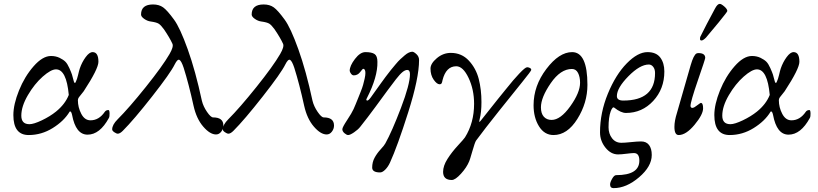

<svg xmlns="http://www.w3.org/2000/svg" viewBox="-20 -683 4220 991"><path d="M335 -193Q323 -325 269 -325Q243 -325 200.5 -287.5Q158 -250 124 -192Q90 -134 90 -86Q90 -42 132 -42Q154 -42 196 -62Q238 -82 269 -107Q316 -145 335 -193ZM128 14Q49 14 49 -89Q49 -144 78 -216Q107 -288 153.5 -341Q200 -394 243 -394Q268 -394 287.5 -384.5Q307 -375 317.5 -364.5Q328 -354 338 -331.5Q348 -309 351.5 -298Q355 -287 361 -263Q366 -248 371 -260Q378 -274 383 -296Q388 -318 392 -330Q403 -362 422 -388Q441 -414 458 -414Q488 -414 488 -364Q488 -328 412 -212Q409 -207 400.5 -197.5Q392 -188 387 -180.5Q382 -173 382 -166Q382 -129 399.5 -95.5Q417 -62 447 -62Q491 -62 521 -106Q527 -115 540 -115Q545 -115 545.5 -98Q546 -81 542 -74Q495 12 432 12Q371 12 352 -90Q348 -109 341 -108Q340 -107 339 -106Q310 -58 252 -22Q194 14 128 14Z M1133 -35Q1133 -18 1122 -3.5Q1111 11 1095 11Q1064 11 1029 -29.5Q994 -70 979 -137Q954 -251 928 -333Q916 -369 906 -374Q896 -379 882 -351Q860 -306 765 -185Q670 -64 614 -8Q599 7 588 7Q581 7 570 -0.5Q559 -8 559 -15Q559 -39 587 -67Q646 -126 732.5 -234Q819 -342 855 -404Q877 -442 870 -457Q856 -488 826 -532Q810 -554 798.5 -561Q787 -568 758 -572Q741 -574 724.5 -585.5Q708 -597 708 -608Q708 -660 770 -660Q801 -660 822 -645Q843 -630 878 -582Q909 -540 949 -428.5Q989 -317 1022 -163Q1029 -134 1048.5 -105.5Q1068 -77 1080 -77Q1133 -77 1133 -35Z M1704 -35Q1704 -18 1693 -3.5Q1682 11 1666 11Q1635 11 1600 -29.5Q1565 -70 1550 -137Q1525 -251 1499 -333Q1487 -369 1477 -374Q1467 -379 1453 -351Q1431 -306 1336 -185Q1241 -64 1185 -8Q1170 7 1159 7Q1152 7 1141 -0.5Q1130 -8 1130 -15Q1130 -39 1158 -67Q1217 -126 1303.5 -234Q1390 -342 1426 -404Q1448 -442 1441 -457Q1427 -488 1397 -532Q1381 -554 1369.5 -561Q1358 -568 1329 -572Q1312 -574 1295.5 -585.5Q1279 -597 1279 -608Q1279 -660 1341 -660Q1372 -660 1393 -645Q1414 -630 1449 -582Q1480 -540 1520 -428.5Q1560 -317 1593 -163Q1600 -134 1619.5 -105.5Q1639 -77 1651 -77Q1704 -77 1704 -35Z M1866 -306Q1866 -328 1854 -328Q1852 -328 1839 -311Q1826 -294 1806 -294Q1798 -294 1791.5 -303Q1785 -312 1785 -318Q1785 -343 1812 -378.5Q1839 -414 1866 -414Q1899 -414 1913.5 -404Q1928 -394 1928 -364Q1930 -287 1874 -177Q1867 -165 1875 -164Q1881 -163 1893 -179Q1900 -189 1918 -214Q1936 -239 1944.5 -251Q1953 -263 1970 -286Q1987 -309 1997 -321Q2007 -333 2021.5 -350.5Q2036 -368 2046.5 -377.5Q2057 -387 2068.5 -397Q2080 -407 2090 -411.5Q2100 -416 2108 -416Q2116 -416 2129.5 -403.5Q2143 -391 2143 -373Q2143 -280 2087 -103.5Q2031 73 1993 156Q1983 178 1968.5 192.5Q1954 207 1942 207Q1901 207 1901 182Q1901 154 1913.5 131Q1926 108 1945 87.5Q1964 67 1969 57Q2003 -4 2049.5 -126Q2096 -248 2096 -300Q2096 -322 2082 -322Q2071 -322 2057.5 -311Q2044 -300 2023 -273Q2002 -246 1980 -216Q1958 -186 1918 -131.5Q1878 -77 1839 -28Q1828 -14 1807.5 0Q1787 14 1777 14Q1769 14 1758 4.5Q1747 -5 1747 -16Q1747 -26 1771.5 -63Q1796 -100 1805 -120Q1807 -124 1815.5 -144.5Q1824 -165 1828.5 -176.5Q1833 -188 1841.5 -209Q1850 -230 1854 -244.5Q1858 -259 1862 -276.5Q1866 -294 1866 -306Z M2722 -322Q2722 -317 2675 -259Q2628 -201 2555 -109.5Q2482 -18 2437 43Q2431 52 2418 97.5Q2405 143 2402 149Q2389 181 2359.5 213.5Q2330 246 2312 246Q2267 246 2267 204Q2267 173 2289.5 137.5Q2312 102 2343.5 68Q2375 34 2380 26Q2427 -49 2427 -147Q2427 -221 2398.5 -281Q2370 -341 2335 -341Q2282 -341 2264 -269Q2264 -268 2262.5 -262Q2261 -256 2260 -254Q2259 -252 2256.5 -250Q2254 -248 2249 -248Q2235 -248 2218.5 -271.5Q2202 -295 2202 -329Q2202 -355 2234.5 -382.5Q2267 -410 2307 -410Q2363 -410 2400 -370Q2437 -330 2451 -275.5Q2465 -221 2465 -156Q2465 -103 2456 -69Q2453 -57 2454 -54Q2455 -52 2462 -61Q2476 -78 2504.5 -114.5Q2533 -151 2549 -170.5Q2565 -190 2589.5 -220.5Q2614 -251 2628.5 -268Q2643 -285 2659.5 -302.5Q2676 -320 2686 -328Q2696 -336 2701 -336Q2707 -336 2714.5 -332.5Q2722 -329 2722 -322Z M2974 -256Q2974 -286 2963.5 -306.5Q2953 -327 2932 -327Q2873 -327 2822.5 -253.5Q2772 -180 2772 -129Q2772 -97 2787 -80.5Q2802 -64 2827 -64Q2873 -64 2923.5 -134.5Q2974 -205 2974 -256ZM3012 -245Q3012 -152 2960 -69Q2908 14 2837 14Q2790 14 2762 -31Q2734 -76 2734 -140Q2734 -240 2800 -327Q2866 -414 2933 -414Q3012 -414 3012 -245Z M3361 -306Q3361 -326 3351.5 -338Q3342 -350 3329 -350Q3283 -350 3223.5 -289.5Q3164 -229 3164 -187Q3164 -164 3197 -164Q3361 -164 3361 -306ZM3409 -314Q3409 -224 3351.5 -162Q3294 -100 3211 -100Q3185 -100 3151 -127Q3142 -135 3132 -108Q3121 -78 3121 -26Q3121 7 3139 30.5Q3157 54 3187 54Q3204 54 3237 50.5Q3270 47 3289 47Q3316 47 3330 65.5Q3344 84 3344 117Q3344 176 3278.5 232Q3213 288 3147 288Q3129 288 3129 269Q3129 258 3139.5 239.5Q3150 221 3160 221Q3280 221 3280 146Q3280 107 3252 107Q3241 107 3213.5 110.5Q3186 114 3170 114Q3133 114 3105 79Q3077 44 3077 0Q3077 -101 3117.5 -199.5Q3158 -298 3215 -356Q3272 -414 3322 -414Q3367 -414 3388 -386Q3409 -358 3409 -314Z M3624 -489Q3609 -474 3601 -474Q3593 -474 3593 -482Q3593 -490 3595 -494Q3624 -553 3670 -638Q3683 -663 3695 -663Q3703 -663 3718.5 -649.5Q3734 -636 3734 -626Q3734 -622 3689.5 -567.5Q3645 -513 3624 -489ZM3609 -124Q3609 -92 3565 -39Q3521 14 3483 14Q3461 14 3461 -28Q3461 -59 3474 -100L3545 -347Q3560 -399 3575 -407Q3580 -409 3585 -409Q3620 -409 3620 -384Q3620 -378 3582 -268Q3544 -158 3544 -136Q3544 -130 3549 -127Q3554 -124 3565 -130Q3571 -134 3578.5 -139.5Q3586 -145 3591 -148.5Q3596 -152 3597 -152Q3609 -152 3609 -124Z M3953 -193Q3941 -325 3887 -325Q3861 -325 3818.5 -287.5Q3776 -250 3742 -192Q3708 -134 3708 -86Q3708 -42 3750 -42Q3772 -42 3814 -62Q3856 -82 3887 -107Q3934 -145 3953 -193ZM3746 14Q3667 14 3667 -89Q3667 -144 3696 -216Q3725 -288 3771.5 -341Q3818 -394 3861 -394Q3886 -394 3905.5 -384.5Q3925 -375 3935.5 -364.5Q3946 -354 3956 -331.5Q3966 -309 3969.5 -298Q3973 -287 3979 -263Q3984 -248 3989 -260Q3996 -274 4001 -296Q4006 -318 4010 -330Q4021 -362 4040 -388Q4059 -414 4076 -414Q4106 -414 4106 -364Q4106 -328 4030 -212Q4027 -207 4018.5 -197.5Q4010 -188 4005 -180.5Q4000 -173 4000 -166Q4000 -129 4017.5 -95.5Q4035 -62 4065 -62Q4109 -62 4139 -106Q4145 -115 4158 -115Q4163 -115 4163.5 -98Q4164 -81 4160 -74Q4113 12 4050 12Q3989 12 3970 -90Q3966 -109 3959 -108Q3958 -107 3957 -106Q3928 -58 3870 -22Q3812 14 3746 14Z"/></svg>

Font: EB Garamond 12
Style: Italic
Weight: 400
Italic angle: -17°
Version: Version 0.016; ttfautohint (v1.8.4)